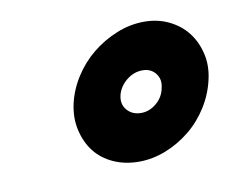

<svg xmlns="http://www.w3.org/2000/svg" viewBox="-43 -790 443 363"><g transform="rotate(-10 178.5 -608.5)"><path d="M253 -738Q279 -738 300.5 -727.5Q322 -717 335.5 -699.5Q349 -682 354.5 -658.5Q360 -635 354 -609Q348 -582 333 -558Q318 -534 296.5 -516.5Q275 -499 249.5 -489Q224 -479 198 -479Q171 -479 149 -489Q127 -499 113.5 -516.5Q100 -534 94.5 -558Q89 -582 95 -609Q101 -635 116 -658.5Q131 -682 152.5 -699.5Q174 -717 200 -727.5Q226 -738 253 -738ZM234 -648Q217 -648 203 -636.5Q189 -625 185 -609Q181 -592 191 -580.5Q201 -569 218 -569Q234 -569 247.5 -580.5Q261 -592 264 -609Q268 -625 259 -636.5Q250 -648 234 -648Z"/></g></svg>

Font: VDS
Style: Bold Italic
Weight: 700
Designer: artmaker
Foundry: artmaker
Version: Version 1.000 2009 initial release